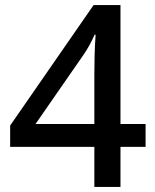

<svg xmlns="http://www.w3.org/2000/svg" viewBox="-20 -737 612 757"><path d="M352 0V-158H20V-242L349 -717H455V-248H554V-158H455V0ZM120 -248H352V-442Q352 -474 353 -517.5Q354 -561 357 -600H353Q344 -580 333.5 -560.5Q323 -541 310 -522Z"/></svg>

Font: Noto Sans Tamil Medium
Style: Regular
Weight: 500
Designer: Jelle Bosma - Monotype Design Team
Foundry: Monotype Imaging Inc.
Version: Version 2.004; ttfautohint (v1.8.4.7-5d5b)